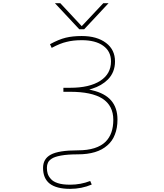

<svg xmlns="http://www.w3.org/2000/svg" viewBox="-20 -991 1040 1217"><path d="M424.8 206.1Q337.9 206.1 294.9 172.9Q252.9 139.6 252.9 73.2Q252.9 15.6 301.8 -10.7Q351.6 -38.1 473.6 -38.1Q594.7 -38.1 650.4 -93.8Q698.2 -142.6 698.2 -231.4Q698.2 -321.3 628.9 -366.2Q560.5 -409.2 424.8 -409.2H381.8V-434.6H424.8Q546.9 -434.6 615.2 -478.5Q683.6 -522.5 683.6 -601.6Q683.6 -666 633.8 -701.2Q585 -736.3 498 -736.3Q443.4 -736.3 402.3 -725.6Q362.3 -716.8 307.6 -687.5L296.9 -710.9Q352.5 -741.2 396.5 -752Q440.4 -762.7 498 -762.7Q594.7 -762.7 652.3 -718.8Q680.7 -697.3 694.8 -668Q709 -638.7 709 -601.6Q709 -533.2 664.1 -487.3Q624 -447.3 563.5 -428.7L545.9 -423.8L563.5 -418.9Q644.5 -400.4 684.6 -354Q724.6 -307.6 724.6 -233.4Q724.6 -178.7 708 -137.7Q692.4 -96.7 660.2 -69.3Q596.7 -12.7 473.6 -12.7Q408.2 -12.7 366.2 -4.9Q324.2 2.9 306.6 15.6Q288.1 28.3 283.2 42Q277.3 54.7 277.3 73.2Q277.3 93.8 282.2 109.4Q287.1 126 301.8 142.6Q316.4 160.2 346.7 169.9Q376 179.7 424.8 179.7Q491.2 179.7 551.8 156.2L561.5 178.7Q497.1 206.1 424.8 206.1ZM482.4 -805.7 328.1 -970.7H362.3L498 -825.2L634.8 -970.7H668L513.7 -805.7Z"/></svg>

Font: Mgen+ 1m thin
Style: Regular
Weight: 100
Designer: [Source Han Sans]
Ryoko NISHIZUKA  (kana & ideographs); Paul D. Hunt (Latin, Greek & Cyrillic); Wenlong ZHANG  (bopomofo
Version: Version 1.059.20150602